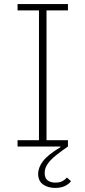

<svg xmlns="http://www.w3.org/2000/svg" viewBox="-20 -718 419 941"><path d="M66 -31H171V-667H66V-698H313V-667H208V-31H313V0Q283 21 261 38Q239 55 225.5 70Q212 85 205.5 99.5Q199 114 199 130Q199 155 213.5 166Q228 177 251 177Q273 177 286.5 169.5Q300 162 308 152L328 170Q318 184 298.5 193.5Q279 203 250 203Q215 203 191 186Q167 169 167 134Q167 103 191 71.5Q215 40 277 3L276 0H66Z"/></svg>

Font: IBM Plex Sans ExtLt
Style: Regular
Weight: 200
Designer: Mike Abbink, Paul van der Laan, Pieter van Rosmalen
Foundry: Bold Monday
Version: Version 3.005